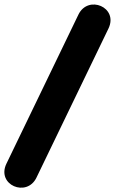

<svg xmlns="http://www.w3.org/2000/svg" viewBox="-61 -779 521 869"><path d="M104 25 430 -650C476 -746 338 -804 294 -713L-32 -38C-78 58 60 116 104 25Z"/></svg>

Font: SN Pro Black
Style: Italic
Weight: 900
Italic angle: -9°
Designer: Tobias Whetton
Foundry: Supernotes
Version: Version 1.001;Glyphs 3.2 (3249)